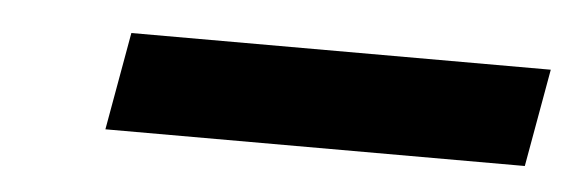

<svg xmlns="http://www.w3.org/2000/svg" viewBox="-25 -761 500 167"><g transform="rotate(5 225.5 -677.5)"><path d="M69.8 -634.8 85 -720.2H451.2L436 -634.8Z"/></g></svg>

Font: SVN-Poppins Medium
Style: Italic
Weight: 500
Italic angle: -10°
Designer: Ninad Kale (Devanagari), Jonny Pinhorn (Latin)
Foundry: Indian Type Foundry
Version: Version 3.002 2017